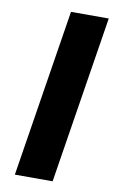

<svg xmlns="http://www.w3.org/2000/svg" viewBox="-82 -750 480 796"><g transform="rotate(10 158.0 -352.5)"><path d="M39 0 151 -705H310L198 0Z"/></g></svg>

Font: Nunito Sans 10pt ExtraBold
Style: Italic
Weight: 800
Italic angle: -9°
Designer: Vernon Adams
Foundry: Vernon Adams
Version: Version 3.101;gftools[0.9.27]